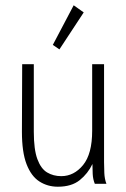

<svg xmlns="http://www.w3.org/2000/svg" viewBox="-20 -696 478 727"><path d="M199 11Q160 11 129 -9Q98 -29 80.5 -74.5Q63 -120 63 -197L64 -453H108V-197Q108 -130 121.5 -93.5Q135 -57 158.5 -43Q182 -29 212 -29Q260 -29 294.5 -71Q329 -113 329 -201V-453H374V-82Q374 -64 375 -41Q376 -18 383 0H339Q332 -17 331 -37.5Q330 -58 330 -75Q313 -39 282 -14Q251 11 199 11ZM205 -509 180 -526 259 -676 297 -649Z"/></svg>

Font: Inconsolata SemiCondensed Light
Style: Regular
Weight: 300
Width: 4
Monospace: yes
Designer: Raph Levien, Cyreal, Brenton Simpson
Foundry: Raph Levien, Cyreal, Google
Version: Version 3.100; ttfautohint (v1.8.4.7-5d5b)